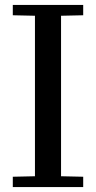

<svg xmlns="http://www.w3.org/2000/svg" viewBox="-20 -760 390 780"><path d="M32 -42 122 -44V-696L32 -698V-740H318V-698L228 -696V-44L318 -42V0H32Z"/></svg>

Font: Minipax
Style: Regular
Weight: 400
Designer: Raphaël Ronot, Igor Stepanchenko (Cyrillic)
Foundry: steppetype
Version: Version 1.002